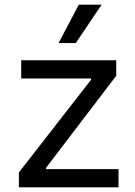

<svg xmlns="http://www.w3.org/2000/svg" viewBox="-20 -804 581 824"><path d="M61.1 0V-63.9L370.7 -461.6V-467.3H71V-545.5H478.7V-478.7L177.6 -83.8V-78.1H488.6V0ZM231.5 -619.3 318.2 -784.1H416.2L305.4 -619.3Z"/></svg>

Font: Inter Alia
Style: Regular
Weight: 400
Designer: Rasmus Andersson (Latin, Greek, Cyrillic etc.) and Evan from Shavian.info (Shavian, old style figures)
Foundry: Shavian.info
Version: Version 0.001;git-37ab20767